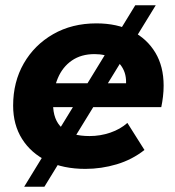

<svg xmlns="http://www.w3.org/2000/svg" viewBox="-20 -635 668 731"><path d="M305 8Q221 8 159.5 -22Q98 -52 64 -106Q30 -160 30 -233Q30 -323 70.5 -393.5Q111 -464 182.5 -505Q254 -546 347 -546Q426 -546 483 -516.5Q540 -487 571.5 -434.5Q603 -382 603 -309Q603 -288 600.5 -267Q598 -246 594 -227H149L165 -318H521L457 -290Q465 -335 452 -365.5Q439 -396 410 -412.5Q381 -429 340 -429Q289 -429 253.5 -404.5Q218 -380 200 -337Q182 -294 182 -240Q182 -178 216.5 -147.5Q251 -117 321 -117Q362 -117 400 -130Q438 -143 465 -167L530 -64Q483 -27 424.5 -9.5Q366 8 305 8ZM72 76 495 -615H573L149 76Z"/></svg>

Font: Montserrat Thin
Style: Bold Italic
Weight: 700
Italic angle: -11.3°
Version: Version 9.000